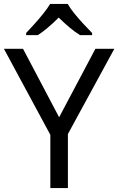

<svg xmlns="http://www.w3.org/2000/svg" viewBox="-20 -964 606 984"><path d="M283 -363 469 -714H566L328 -277V0H238V-273L0 -714H98ZM327 -944Q339 -922 361.5 -894.5Q384 -867 408.5 -840.5Q433 -814 452 -795V-784H390Q364 -800 336 -823.5Q308 -847 281 -874Q254 -847 227 -824Q200 -801 174 -784H114V-795Q133 -815 156.5 -841Q180 -867 202 -894.5Q224 -922 237 -944Z"/></svg>

Font: Noto Sans Old South Arabian
Style: Regular
Weight: 400
Designer: Monotype Design Team
Foundry: Monotype Imaging Inc.
Version: Version 2.001; ttfautohint (v1.8.4.7-5d5b)